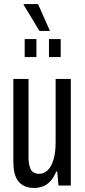

<svg xmlns="http://www.w3.org/2000/svg" viewBox="-20 -917 421 949"><path d="M148 12Q100 12 73 -18Q46 -48 46 -120V-527H121V-139Q121 -122 123.5 -107Q126 -92 131.5 -81Q137 -70 147.5 -64Q158 -58 174 -58Q197 -58 215.5 -75.5Q234 -93 244.5 -128Q255 -163 255 -216V-527H330V0H269L263 -69H258Q246 -40 229.5 -22Q213 -4 192.5 4Q172 12 148 12ZM102 -635V-724H160V-635ZM222 -635V-724H280V-635ZM227 -764H175L97 -893V-897H168Z"/></svg>

Font: Archivo ExtraCondensed
Style: Regular
Weight: 400
Width: 2
Designer: Hector Gatti
Foundry: Omnibus-Type
Version: Version 2.001